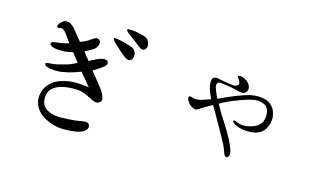

<svg xmlns="http://www.w3.org/2000/svg" viewBox="-91 -1004 2183 1320"><g transform="rotate(15 1000.0 -344.0)"><path d="M678 -564 645 -594 618 -619Q607 -629 602.5 -637.5Q598 -646 601 -649Q604 -652 611 -651Q620 -650 639 -646.5Q658 -643 666 -641L709 -629Q739 -620 749 -611Q759 -602 763.5 -588Q768 -574 766 -561Q764 -549 757 -539.5Q750 -530 740 -529Q732 -528 716.5 -535.5Q701 -543 678 -564ZM813 -623Q804 -622 792 -629.5Q780 -637 761 -652.5Q742 -668 724.5 -680.5Q707 -693 694.5 -703Q682 -713 677 -719Q672 -725 672.5 -729.5Q673 -734 692 -734Q716 -734 740 -729.5Q764 -725 790 -718Q816 -711 826 -696.5Q836 -682 838 -666Q840 -645 831.5 -635Q823 -625 813 -623ZM313 -535Q293 -561 281.5 -578.5Q270 -596 262 -604.5Q254 -613 246 -618Q238 -623 229 -621L214 -617Q206 -617 202.5 -624Q199 -631 208 -645Q218 -658 230 -667Q242 -676 260 -676Q275 -676 291 -665.5Q307 -655 323.5 -634Q340 -613 364 -584L381 -563Q400 -570 416.5 -578Q433 -586 454 -601.5Q475 -617 486.5 -617.5Q498 -618 506.5 -610Q515 -602 514.5 -588Q514 -574 504 -559Q494 -543 475 -534L428 -509Q445 -484 449 -479L472 -452Q495 -464 514 -473.5Q533 -483 547 -487.5Q561 -492 576 -492Q591 -492 597.5 -485.5Q604 -479 602 -465.5Q600 -452 575.5 -435Q551 -418 545 -414L515 -396Q554 -348 573 -324Q592 -300 605 -282Q618 -264 627.5 -239.5Q637 -215 625 -203Q611 -190 596 -190Q581 -190 546.5 -208.5Q512 -227 484.5 -235Q457 -243 405 -241Q362 -239 326 -227.5Q290 -216 269 -192.5Q248 -169 247 -133.5Q246 -98 260 -77Q273 -55 306.5 -41Q340 -27 387 -27Q408 -27 448.5 -29.5Q489 -32 519.5 -37.5Q550 -43 562 -43Q577 -41 583.5 -34.5Q590 -28 591 -15Q592 -2 578 12Q565 25 541.5 33Q518 41 473 44.5Q428 48 396 44Q359 40 318 23Q277 6 252 -17.5Q227 -41 215 -72Q202 -104 207 -139Q212 -180 239.5 -214Q267 -248 314 -266Q361 -283 416 -285Q453 -285 473 -283L520 -277Q484 -320 477 -330L444 -368Q423 -360 399 -352Q375 -344 352.5 -339Q330 -334 309.5 -331Q289 -328 270 -329Q247 -329 225 -333.5Q203 -338 195.5 -345Q188 -352 189 -357Q190 -362 199.5 -364.5Q209 -367 227.5 -367.5Q246 -368 274 -374.5Q302 -381 331.5 -389.5Q361 -398 379 -408L403 -420L354 -483Q332 -478 315.5 -474.5Q299 -471 268 -472Q240 -472 224.5 -475.5Q209 -479 199 -485Q189 -491 188.5 -496.5Q188 -502 192 -508Q198 -515 215 -516.5Q232 -518 253 -521.5Q274 -525 284 -527L313 -535Z M1395 -430Q1418 -440 1442 -451.5Q1466 -463 1514.5 -482.5Q1563 -502 1599 -511Q1635 -520 1674 -518Q1727 -514 1753 -491.5Q1779 -469 1787 -441Q1797 -414 1795 -387Q1791 -335 1760 -302.5Q1729 -270 1666 -268Q1645 -267 1619.5 -270.5Q1594 -274 1574 -282.5Q1554 -291 1546.5 -299Q1539 -307 1539 -310.5Q1539 -314 1543 -316Q1547 -318 1556 -314Q1571 -307 1590 -302Q1609 -297 1635 -300Q1652 -302 1677.5 -310Q1703 -318 1725.5 -338.5Q1748 -359 1749.5 -402.5Q1751 -446 1730 -467Q1709 -486 1674 -489Q1644 -491 1601.5 -479Q1559 -467 1509 -446.5Q1459 -426 1438 -414L1412 -400Q1435 -360 1446 -341L1512 -236Q1537 -193 1550.5 -165Q1564 -137 1571 -116.5Q1578 -96 1576 -81Q1574 -69 1569 -64Q1564 -59 1560.5 -58Q1557 -57 1551 -61Q1543 -64 1538 -79Q1533 -94 1524 -116Q1515 -138 1497 -170.5Q1479 -203 1446 -261Q1413 -319 1395 -351L1377 -381Q1340 -361 1323 -350.5Q1306 -340 1291 -330Q1276 -320 1270 -320Q1262 -319 1246.5 -326.5Q1231 -334 1222 -344Q1213 -354 1206.5 -364.5Q1200 -375 1200 -383.5Q1200 -392 1204 -396Q1208 -400 1224.5 -394.5Q1241 -389 1252 -389Q1264 -389 1279 -392Q1295 -395 1320 -404L1354 -416Q1348 -429 1340 -447Q1332 -465 1326 -485.5Q1320 -506 1320 -528.5Q1320 -551 1329 -559.5Q1338 -568 1356 -568Q1361 -568 1401 -559L1441 -552Q1487 -544 1499.5 -551.5Q1512 -559 1513 -564.5Q1514 -570 1510 -582Q1504 -596 1496.5 -605.5Q1489 -615 1490.5 -618.5Q1492 -622 1506 -622Q1521 -622 1540 -612Q1559 -602 1572 -586Q1585 -570 1584 -551Q1583 -535 1573 -524Q1564 -514 1543 -514Q1533 -514 1509 -520.5Q1485 -527 1450.5 -533Q1416 -539 1395.5 -541Q1375 -543 1369 -537Q1363 -531 1362 -519.5Q1361 -508 1369 -488Q1380 -459 1384 -451L1395 -430Z"/></g></svg>

Font: ChillKai
Style: Regular
Weight: 400
Designer: ChillType
Foundry: 寒蝉字型
Version: Version 2.000